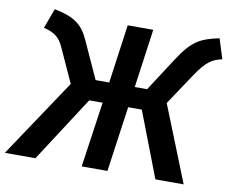

<svg xmlns="http://www.w3.org/2000/svg" viewBox="-110 -805 1086 903"><g transform="rotate(10 432.5 -353.0)"><path d="M868 -706C779 -687 741 -668 679 -573L574 -411H515L554 -691H432L393 -411H328L247 -589C216 -658 175 -688 81 -706L46 -611C98 -598 122 -581 143 -533L216 -373L-33 0H113L315 -312H379L334 0H457L501 -312H566L686 0H821L676 -363L774 -510C824 -585 850 -600 898 -611Z"/></g></svg>

Font: Fira Sans Medium
Style: Italic
Weight: 500
Italic angle: -8°
Designer: bBox Type GmbH & Carrois Corporate GbR & Edenspiekermann AG
Foundry: bBox Type GmbH & Carrois Corporate GbR & Edenspiekermann AG
Version: Version 4.301;PS 004.301;hotconv 1.0.88;makeotf.lib2.5.64775